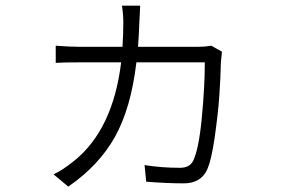

<svg xmlns="http://www.w3.org/2000/svg" viewBox="-20 -614 1017 688"><path d="M482.4 -593.8 479.5 -537.1Q478.5 -501 474.6 -446.3H691.4Q713.9 -446.3 737.3 -450.2L775.4 -428.7Q774.4 -419.9 771.5 -390.6Q770.5 -337.9 766.1 -273.4Q761.7 -209 749.5 -123Q737.3 -37.1 720.7 -2.9Q697.3 43 638.7 43Q578.1 43 503.9 37.1L498 -22.5Q557.6 -12.7 625 -12.7Q659.2 -12.7 671.9 -37.1Q692.4 -79.1 703.1 -191.4Q713.9 -303.7 713.9 -390.6H468.8Q449.2 -225.6 391.6 -123Q334 -20.5 224.6 54.7L171.9 10.7Q202.1 -2.9 245.1 -37.1Q384.8 -149.4 414.1 -390.6H264.6Q205.1 -390.6 179.7 -388.7V-450.2Q230.5 -446.3 263.7 -446.3H418.9Q421.9 -488.3 421.9 -534.2Q421.9 -562.5 417 -593.8Z"/></svg>

Font: Min Sans Light
Style: Regular
Weight: 300
Designer: Jinseong-Kim, NotoSansCJK, Nunito
Foundry: Jinseong-Kim
Version: Version 1.400;Glyphs 3.1.2 (3151)